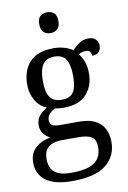

<svg xmlns="http://www.w3.org/2000/svg" viewBox="-106 -822 750 1125"><g transform="rotate(-10 269.0 -260.0)"><path d="M231 240Q127 240 75 201.5Q23 163 23 94Q23 55 40.5 28.5Q58 2 86.5 -13Q115 -28 148 -34Q128 -43 110.5 -63.5Q93 -84 93 -116Q93 -146 108.5 -168Q124 -190 158 -210Q115 -228 91.5 -269.5Q68 -311 68 -361Q68 -447 115 -496.5Q162 -546 256 -546Q292 -546 324 -536Q356 -526 370 -513Q380 -524 394 -536.5Q408 -549 426.5 -558Q445 -567 467 -567Q497 -567 511.5 -551.5Q526 -536 526 -515Q526 -494 513.5 -478.5Q501 -463 473 -463Q473 -474 466.5 -485.5Q460 -497 440 -497Q427 -497 417 -494Q407 -491 397 -485Q414 -464 425 -435.5Q436 -407 436 -364Q436 -290 391.5 -241Q347 -192 256 -192Q244 -192 228.5 -193.5Q213 -195 203 -197Q184 -187 170 -172Q156 -157 156 -134Q156 -116 167.5 -106Q179 -96 218 -96H331Q391 -96 427 -76.5Q463 -57 479.5 -23.5Q496 10 496 53Q496 139 431.5 189.5Q367 240 231 240ZM233 191Q305 191 344 175.5Q383 160 398.5 132.5Q414 105 414 70Q414 24 388 8.5Q362 -7 312 -7H214Q186 -7 161 0.5Q136 8 120 28Q104 48 104 88Q104 117 115 140.5Q126 164 154 177.5Q182 191 233 191ZM253 -240Q286 -240 305.5 -253Q325 -266 333.5 -294Q342 -322 342 -365Q342 -410 333 -439.5Q324 -469 304.5 -483Q285 -497 252 -497Q220 -497 200 -482.5Q180 -468 171 -438.5Q162 -409 162 -364Q162 -300 183.5 -270Q205 -240 253 -240ZM256 -636Q232 -636 215.5 -650Q199 -664 199 -698Q199 -733 215.5 -746.5Q232 -760 256 -760Q279 -760 296 -746.5Q313 -733 313 -698Q313 -664 296 -650Q279 -636 256 -636Z"/></g></svg>

Font: Noto Serif Thai
Style: Regular
Weight: 400
Designer: Monotype Design Team
Foundry: Monotype Imaging Inc.
Version: Version 2.001